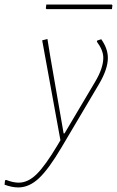

<svg xmlns="http://www.w3.org/2000/svg" viewBox="-111 -627 513 842"><path d="M362 -373Q362 -324 323 -258L159 19Q103 114 60 154.5Q17 195 -31 195Q-58 195 -91 183L-89 164L-84 162Q-54 174 -29 174Q12 174 50 136.5Q88 99 141 10L154 -12L74 -450L97 -456L109 -382L168 -42H172L306 -268Q342 -328 342 -374Q342 -406 314 -444L315 -449L333 -455Q362 -414 362 -373ZM382 -604 380 -587H93L90 -590L92 -607H379Z"/></svg>

Font: Luna Sans Thin
Style: Italic
Weight: 250
Italic angle: -7°
Designer: Juan Pablo del Peral
Foundry: Huerta Tipografica
Version: Version 2.001; ttfautohint (v1.5)